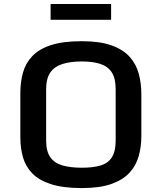

<svg xmlns="http://www.w3.org/2000/svg" viewBox="-20 -935 814 967"><path d="M392.1 12.2Q297.9 12.2 237.3 -7.3Q176.8 -26.9 143.1 -61.3Q109.4 -95.7 95.9 -142.1Q82.5 -188.5 82.5 -242.2V-466.8Q82.5 -522 95.7 -569.3Q108.9 -616.7 142.6 -652.3Q176.3 -688 236.8 -707.8Q297.4 -727.5 392.1 -727.5Q482.9 -727.5 541.5 -706.5Q600.1 -685.5 633.1 -648.7Q666 -611.8 679 -563.2Q691.9 -514.6 691.9 -459.5V-249.5Q691.9 -196.3 678.7 -148.9Q665.5 -101.6 632.6 -65.4Q599.6 -29.3 541.3 -8.5Q482.9 12.2 392.1 12.2ZM392.1 -90.3Q449.7 -90.3 487.3 -101.8Q524.9 -113.3 543.7 -143.1Q562.5 -172.9 562.5 -226.6V-485.8Q562.5 -539.1 543.7 -569.3Q524.9 -599.6 487.1 -612.5Q449.2 -625.5 392.1 -625.5Q335.9 -625.5 295.4 -613Q254.9 -600.6 233.6 -570.1Q212.4 -539.6 212.4 -485.8V-226.6Q212.4 -172.9 233.4 -143.1Q254.4 -113.3 294.9 -101.8Q335.4 -90.3 392.1 -90.3ZM234.9 -835.4V-915H539.6V-835.4Z"/></svg>

Font: Monda SemiBold
Style: Regular
Weight: 600
Designer: Vernon Adams
Foundry: Vernon Adams
Version: Version 2.200